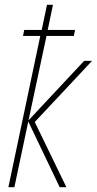

<svg xmlns="http://www.w3.org/2000/svg" viewBox="-20 -781 404 801"><path d="M15 0H40L98 -274L229 0H257L125 -272L364 -527H331L99 -279L174 -631H288L293 -656H179L201 -761H176L154 -656H81L76 -631H148Z"/></svg>

Font: Noto Sans Condensed Thin
Style: Italic
Weight: 100
Width: 3
Italic angle: -12°
Designer: Monotype Design Team
Foundry: Monotype Imaging Inc.
Version: Version 2.013